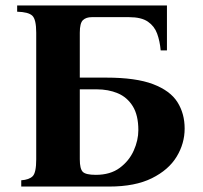

<svg xmlns="http://www.w3.org/2000/svg" viewBox="-20 -685 746 705"><path d="M273 -400H370Q479 -400 542 -376Q605 -352 631.5 -310Q658 -268 658 -213Q658 -158 628.5 -109.5Q599 -61 537.5 -30.5Q476 0 381 0H58V-23Q87 -25 100 -38Q113 -51 113 -100V-565Q113 -614 98.5 -627.5Q84 -641 43 -642V-665H593V-500H570Q567 -534 557 -561.5Q547 -589 523 -605.5Q499 -622 454 -622H317Q296 -622 284.5 -611Q273 -600 273 -565ZM332 -43Q385 -43 419.5 -68.5Q454 -94 471 -132Q488 -170 488 -207Q488 -262 467.5 -295Q447 -328 412.5 -342.5Q378 -357 335 -357H273V-100Q273 -65 284 -54Q295 -43 332 -43Z"/></svg>

Font: Bona Nova
Style: Bold
Weight: 700
Designer: Mateusz Machalski
Foundry: Capitalics
Version: Version 4.001; ttfautohint (v1.8.3)